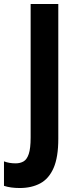

<svg xmlns="http://www.w3.org/2000/svg" viewBox="-78 -734 389 965"><path d="M21 211Q-25 211 -58 200V77Q-45 82 -30.5 84.5Q-16 87 1 87Q23 87 40 77.5Q57 68 66.5 40Q76 12 76 -43V-714H215V-36Q215 56 191.5 110Q168 164 124.5 187.5Q81 211 21 211Z"/></svg>

Font: Noto Sans Malayalam Condensed
Style: Bold
Weight: 700
Width: 3
Designer: Jelle Bosma - Monotype Design Team
Foundry: Monotype Imaging Inc.
Version: Version 2.104; ttfautohint (v1.8.4.7-5d5b)